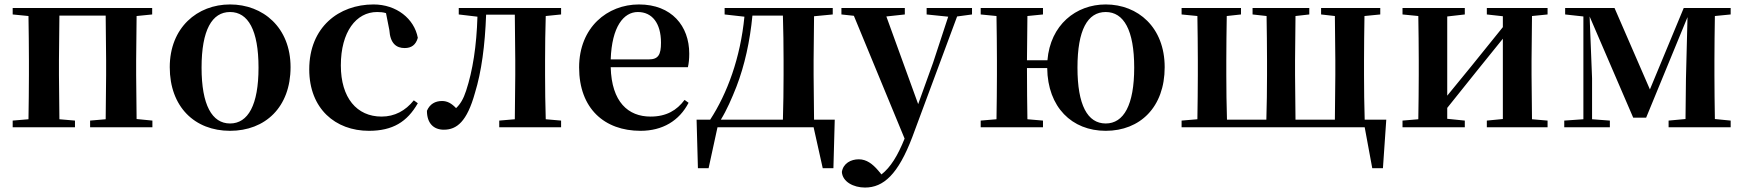

<svg xmlns="http://www.w3.org/2000/svg" viewBox="-20 -572 7837 863"><path d="M37 -507 108 -500C109 -442 110 -357 110 -301V-235C110 -179 109 -94 108 -36L37 -30V0H317V-30L247 -36L245 -235V-301L247 -502H455L457 -301V-235L455 -36L385 -30V0H665V-30L594 -37L592 -235V-301L594 -500L664 -507V-536H37Z M1014 16C1172 16 1286 -90 1286 -270C1286 -449 1162 -552 1014 -552C867 -552 743 -448 743 -270C743 -92 855 16 1014 16ZM1014 -17C933 -17 886 -100 886 -268C886 -437 933 -518 1014 -518C1095 -518 1142 -437 1142 -268C1142 -100 1095 -17 1014 -17Z M1638 16C1745 16 1810 -24 1858 -108L1840 -121C1802 -74 1754 -48 1695 -48C1584 -48 1512 -132 1512 -278C1512 -429 1581 -518 1675 -518C1689 -518 1702 -517 1715 -513L1730 -437C1734 -376 1762 -356 1799 -356C1829 -356 1849 -370 1858 -402C1842 -488 1762 -552 1659 -552C1503 -552 1370 -450 1370 -260C1370 -83 1488 16 1638 16Z M2293 0H2502V-30L2433 -36C2431 -94 2430 -179 2430 -235V-301C2430 -357 2431 -442 2433 -500L2502 -507V-536H2042V-507L2126 -497C2122 -365 2105 -255 2075 -164C2063 -127 2049 -104 2030 -86C2010 -107 1991 -118 1967 -118C1937 -118 1912 -105 1899 -74C1899 -18 1929 11 1975 11C2033 11 2079 -25 2115 -155C2144 -249 2160 -368 2165 -506H2294L2296 -301V-235L2294 -36L2224 -30V0Z M2859 16C2958 16 3033 -29 3075 -110L3057 -123C3022 -76 2975 -48 2904 -48C2804 -48 2729 -113 2725 -270H3072C3076 -288 3078 -306 3078 -331C3078 -455 2999 -552 2852 -552C2710 -552 2583 -449 2583 -269C2583 -84 2697 16 2859 16ZM2725 -305C2730 -452 2783 -518 2847 -518C2911 -518 2951 -468 2951 -380C2951 -326 2939 -305 2896 -305Z M3237 -507 3326 -497C3308 -312 3249 -152 3172 -34H3111L3117 184H3165L3205 0H3637L3678 184H3726L3732 -34H3639L3637 -235V-301L3639 -499L3723 -507V-536H3237ZM3499 -34H3220C3247 -78 3269 -129 3290 -182C3327 -278 3351 -387 3362 -502H3499C3501 -445 3502 -357 3502 -301V-235C3502 -178 3501 -91 3499 -34Z M4145 -507 4242 -497 4174 -290 4107 -104 3964 -498 4047 -507V-536H3762V-507L3818 -501L4046 51C4015 128 3983 180 3942 212L3927 194C3902 165 3875 144 3840 144C3805 144 3770 162 3764 201C3767 245 3816 271 3868 271C3951 271 4017 212 4081 43L4282 -498L4349 -507V-536H4145Z M4950 -17C4868 -17 4823 -100 4823 -268C4823 -437 4868 -518 4950 -518C5031 -518 5078 -437 5078 -268C5078 -100 5031 -17 4950 -17ZM4950 16C5104 16 5215 -90 5215 -270C5215 -449 5095 -552 4950 -552C4816 -552 4701 -460 4688 -301H4596L4598 -500L4668 -507V-536H4388V-507L4459 -500C4460 -442 4461 -357 4461 -301V-235C4461 -179 4460 -94 4459 -36L4388 -30V0H4668V-30L4598 -36C4597 -94 4596 -182 4596 -266H4687C4689 -90 4798 16 4950 16Z M5291 0H6114L6148 184H6196L6211 -34H6114C6112 -91 6111 -178 6111 -235V-301C6111 -356 6112 -442 6113 -500L6184 -507V-536H5918V-507L5980 -500L5982 -301V-235L5980 -34H5803L5801 -235V-301L5803 -500L5865 -507V-536H5610V-507L5673 -500C5674 -443 5675 -357 5675 -301V-235C5675 -178 5674 -91 5672 -34H5495C5493 -91 5492 -178 5492 -235V-301C5492 -356 5493 -442 5494 -500L5558 -507V-536H5291V-507L5362 -500C5363 -442 5364 -357 5364 -301V-235C5364 -179 5363 -94 5362 -36L5291 -30Z M6663 -507 6735 -499V-450L6593 -274L6485 -142V-498L6564 -507V-536H6284V-507L6355 -500C6356 -442 6357 -357 6357 -301V-235C6357 -179 6356 -94 6355 -36L6284 -30V0H6564V-30L6485 -38V-87L6622 -258L6735 -398V-37L6663 -30V0H6936V-30L6866 -36L6864 -235V-301L6866 -500L6936 -507V-536H6663Z M7097 0H7216V-30L7136 -36V-220L7125 -498L7321 -43H7379L7565 -495L7558 -218L7556 -37L7480 -30V0H7759V-30L7688 -37C7687 -94 7686 -179 7686 -235V-301C7686 -356 7687 -442 7688 -500L7759 -507V-536H7548L7396 -170L7237 -536H7015V-507L7097 -498V-36L7011 -30V0Z"/></svg>

Font: Noto Serif CJK KR
Style: Bold
Weight: 700
Designer: Ryoko NISHIZUKA 西塚涼子 (kana & ideographs); Frank Grießhammer (Latin, Greek & Cyrillic); Wenlong ZHANG 张文龙 (bopomofo); San
Foundry: Adobe
Version: Version 2.001;hotconv 1.1.0;makeotfexe 2.6.0